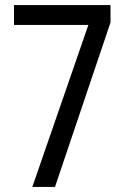

<svg xmlns="http://www.w3.org/2000/svg" viewBox="-20 -734 493 754"><path d="M327 -636 107 0H196L414 -646V-714H35V-636Z"/></svg>

Font: Noto Sans Bengali Condensed
Style: Regular
Weight: 400
Width: 3
Designer: Jelle Bosma - Monotype Design Team
Foundry: Monotype Imaging Inc.
Version: Version 2.003